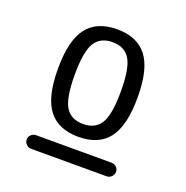

<svg xmlns="http://www.w3.org/2000/svg" viewBox="-102 -831 704 726"><g transform="rotate(20 250.0 -468.0)"><path d="M179.2 -391.1Q201.2 -355.5 250 -355.5Q298.8 -355.5 320.8 -391.1Q342.8 -426.8 342.8 -520Q342.8 -613.3 320.8 -648.9Q298.8 -684.6 250 -684.6Q201.2 -684.6 179.2 -648.9Q157.2 -613.3 157.2 -520Q157.2 -426.8 179.2 -391.1ZM129.4 -685.1Q168.9 -736.3 250 -736.3Q331.1 -736.3 370.6 -685.1Q410.2 -633.8 410.2 -520Q410.2 -406.2 370.6 -355Q331.1 -303.7 250 -303.7Q168.9 -303.7 129.4 -355Q89.8 -406.2 89.8 -520Q89.8 -633.8 129.4 -685.1ZM97.7 -200.2Q86.9 -200.2 78.6 -208.5Q70.3 -216.8 70.3 -228Q70.3 -239.3 78.6 -247.1Q86.9 -254.9 97.7 -254.9H402.3Q413.1 -254.9 421.4 -247.1Q429.7 -239.3 429.7 -228Q429.7 -216.8 421.4 -208.5Q413.1 -200.2 402.3 -200.2Z"/></g></svg>

Font: Rounded Mgen+ 1mn regular
Style: Regular
Weight: 400
Designer: [Source Han Sans]
Ryoko NISHIZUKA  (kana & ideographs); Paul D. Hunt (Latin, Greek & Cyrillic); Wenlong ZHANG  (bopomofo
Version: Version 1.059.20150602